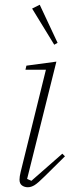

<svg xmlns="http://www.w3.org/2000/svg" viewBox="-20 -775 318 807"><path d="M97 12Q83 12 72.5 4.5Q62 -3 62 -20Q62 -33 67 -53L173 -482H87L91 -499L217 -516L94 -23L112 -15L242 -129L253 -118L169 -35Q140 -6 125.5 3Q111 12 97 12ZM115 -739 147 -755 222 -595 208 -587Z"/></svg>

Font: IBM Plex Serif ExtraLight
Style: Italic
Weight: 200
Italic angle: -14°
Designer: Mike Abbink, Paul van der Laan, Pieter van Rosmalen
Foundry: Bold Monday
Version: Version 2.5